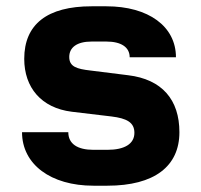

<svg xmlns="http://www.w3.org/2000/svg" viewBox="-20 -580 640 610"><path d="M277 10H321C471 10 550 -52 550 -160C550 -263 495 -328 387 -341L267 -356C224 -361 200 -368 200 -399C200 -429 224 -448 271 -448H318C365 -448 392 -430 392 -398H539C539 -496 452 -560 318 -560H271C130 -560 57 -503 57 -393C57 -302 111 -237 208 -225L334 -210C383 -204 407 -191 407 -158C407 -123 376 -104 321 -104H277C226 -104 197 -123 197 -160H50C50 -58 141 10 277 10Z"/></svg>

Font: JetBrains Mono ExtraBold
Style: Regular
Weight: 800
Monospace: yes
Designer: Philipp Nurullin, Konstantin Bulenkov
Foundry: JetBrains
Version: Version 2.305